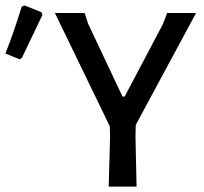

<svg xmlns="http://www.w3.org/2000/svg" viewBox="-26 -690 753 710"><path d="M64 -670 127 -645 131 -635 55 -476 46 -471 -6 -492Q26 -573 54 -665ZM476 -228 475 -184 479 0H376L381 -184L380 -223L177 -642H287L300 -602L427 -333H435L576 -600L592 -642H699Z"/></svg>

Font: Alegreya Sans SC Medium
Style: Regular
Weight: 500
Designer: Juan Pablo del Peral
Foundry: Huerta Tipografica
Version: Version 2.001;PS 002.001;hotconv 1.0.88;makeotf.lib2.5.64775